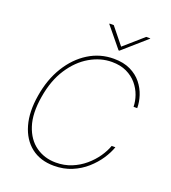

<svg xmlns="http://www.w3.org/2000/svg" viewBox="-165 -1053 1053 1184"><g transform="rotate(20 361.5 -461.0)"><path d="M687.5 -500H663.4Q663 -536.2 649.7 -573.9Q636.4 -611.5 609.6 -643.5Q582.7 -675.4 541.7 -695Q500.7 -714.5 444.6 -714.5Q370.4 -714.5 300.4 -673.8Q230.5 -633.2 179.2 -554.9Q127.8 -476.6 109.4 -363.6Q90.2 -249.3 115.8 -171.2Q141.3 -93 198.2 -52.9Q255 -12.8 329.5 -12.8Q384.9 -12.8 432.4 -32.1Q479.8 -51.5 517 -83.3Q554.3 -115.1 580.4 -152.9Q606.5 -190.7 619.3 -227.3H643.5Q630.3 -188.9 603 -147.5Q575.6 -106.2 535.3 -70.3Q495 -34.4 442.3 -12.3Q389.6 9.9 325.3 9.9Q235.8 9.9 175.8 -36.9Q115.8 -83.8 91.8 -168Q67.8 -252.1 86.6 -363.6Q104.8 -475.1 156.6 -559.3Q208.5 -643.5 283.9 -690.3Q359.4 -737.2 448.9 -737.2Q513.1 -737.2 558.6 -715.2Q604 -693.2 632.5 -657.5Q660.9 -621.8 674.2 -580.4Q687.5 -539.1 687.5 -500ZM376.4 -931.8 464.5 -822.4 589.5 -931.8H616.5L615.1 -929L463.1 -795.5H457.4L348 -929L349.4 -931.8Z"/></g></svg>

Font: Inter Thin  BETA
Style: Italic
Weight: 100
Italic angle: -9.39999°
Designer: Rasmus Andersson
Foundry: rsms
Version: Version 3.011;git-f93a4a705